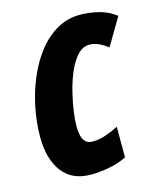

<svg xmlns="http://www.w3.org/2000/svg" viewBox="-110 -805 754 896"><g transform="rotate(-15 266.5 -357.0)"><path d="M217.8 9.8Q127.4 9.8 80.8 -52.5Q34.2 -114.7 34.2 -219.2Q34.2 -290 48.6 -361.8Q63 -433.6 90.6 -498.5Q118.2 -563.5 158 -614.5Q197.8 -665.5 248.8 -694.8Q299.8 -724.1 360.8 -724.1Q405.8 -724.1 450.7 -712.9Q495.6 -701.7 533.2 -672.9L455.1 -541Q407.2 -578.1 368.2 -578.1Q335.4 -578.1 309.8 -550.8Q284.2 -523.4 265.6 -480.2Q247.1 -437 234.9 -388.4Q222.7 -339.8 216.8 -296.6Q210.9 -253.4 210.9 -227.1Q210.9 -178.2 224.9 -157.7Q238.8 -137.2 264.2 -137.2Q297.4 -137.2 329.3 -148.2Q361.3 -159.2 392.1 -174.8V-26.9Q353.5 -7.3 306.6 1.2Q259.8 9.8 217.8 9.8Z"/></g></svg>

Font: Open Sans Condensed ExtraBold
Style: Italic
Weight: 800
Width: 3
Italic angle: -12°
Designer: Monotype Design Team
Foundry: Monotype Imaging Inc.
Version: Version 3.003; ttfautohint (v1.8.4)